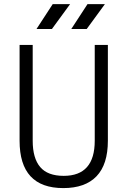

<svg xmlns="http://www.w3.org/2000/svg" viewBox="-20 -914 626 943"><path d="M291 9.8Q76.2 9.8 76.2 -222.7V-693.4H140.6V-222.7Q140.6 -137.2 177.2 -93.8Q213.9 -50.3 293 -50.3Q445.3 -50.3 445.3 -222.7V-693.4H509.8V-222.7Q509.8 -106.4 454.1 -48.3Q398.4 9.8 291 9.8ZM159.2 -771.5 238.8 -893.6H324.2L234.9 -771.5ZM330.1 -771.5 409.7 -893.6H495.1L405.8 -771.5Z"/></svg>

Font: Cascadia Mono PL Light
Style: Regular
Weight: 300
Monospace: yes
Designer: Aaron Bell
Foundry: Saja Typeworks
Version: Version 2404.023; ttfautohint (v1.8.4)